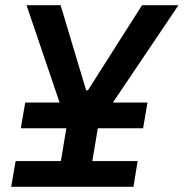

<svg xmlns="http://www.w3.org/2000/svg" viewBox="-20 -718 706 738"><path d="M40 -99H214L235 -225H60L77 -324H209L82 -698H213L311 -371H318L526 -698H666L414 -324H547L530 -225H356L335 -99H509L493 0H23Z"/></svg>

Font: IBM Plex Mono SemiBold
Style: Italic
Weight: 600
Italic angle: -9°
Monospace: yes
Designer: Mike Abbink, Paul van der Laan, Pieter van Rosmalen
Foundry: Bold Monday
Version: Version 2.3